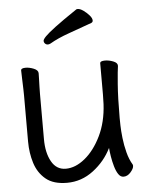

<svg xmlns="http://www.w3.org/2000/svg" viewBox="-53 -755 605 815"><g transform="rotate(-5 250.0 -347.5)"><path d="M361 -649Q312 -631 263.5 -614Q215 -597 181 -577Q175 -574 170 -574Q163 -574 158 -579Q153 -584 153 -591Q153 -597 165 -609.5Q177 -622 209.5 -646.5Q242 -671 303 -712Q305 -713 309 -713Q319 -713 332.5 -703.5Q346 -694 357 -681.5Q368 -669 368 -659Q368 -652 361 -649ZM458 -457Q455 -439 450.5 -381Q446 -323 446 -237Q446 -229 446.5 -205.5Q447 -182 450.5 -151Q454 -120 462 -89Q470 -58 484 -35Q485 -33 485 -29Q485 -18 471.5 -2.5Q458 13 441 13Q428 13 419 -0.5Q410 -14 404 -35Q398 -56 394.5 -77.5Q391 -99 390 -114Q363 -59 312.5 -20.5Q262 18 200 18Q142 18 109.5 -9Q77 -36 63.5 -79Q50 -122 50 -171V-368Q50 -374 49.5 -395Q49 -416 48 -439.5Q47 -463 47 -474Q47 -484 67 -484Q83 -484 101.5 -476.5Q120 -469 120 -456Q120 -448 119.5 -431.5Q119 -415 118.5 -397.5Q118 -380 118 -368V-175Q118 -117 139 -79.5Q160 -42 200 -42Q241 -42 281.5 -75Q322 -108 350.5 -166.5Q379 -225 383 -301Q384 -317 384 -342.5Q384 -368 384 -395V-475Q384 -485 405 -485Q422 -485 440 -478Q458 -471 458 -459Z"/></g></svg>

Font: Moon Stars Kai T HW
Style: Regular
Weight: 400
Designer: GuiWonder
Version: Version 1.101